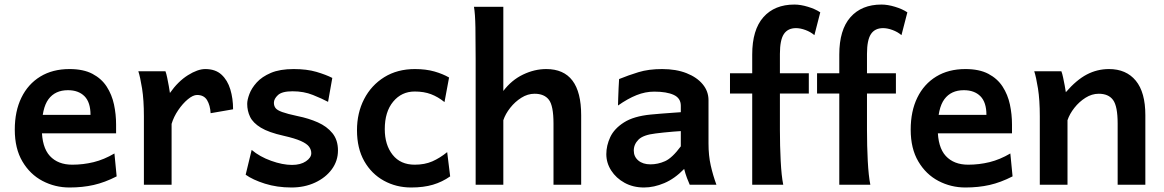

<svg xmlns="http://www.w3.org/2000/svg" viewBox="-20 -811 5111 843"><path d="M489.7 -225.6H118.7V-306.6H377.4Q377.4 -361.8 351.1 -388.4Q324.7 -415 278.3 -415Q222.2 -415 192.9 -375.5Q163.6 -335.9 163.6 -246.6Q163.6 -164.6 199 -126.2Q234.4 -87.9 297.4 -87.9Q345.2 -87.9 391.1 -99.1Q437 -110.4 482.4 -137.2L492.2 -36.6Q439.9 -9.8 391.1 1.2Q342.3 12.2 285.2 12.2Q221.7 12.2 166.7 -16.6Q111.8 -45.4 78.4 -102.1Q44.9 -158.7 44.9 -241.7Q44.9 -322.8 74 -382.3Q103 -441.9 157 -474.9Q210.9 -507.8 285.2 -507.8Q346.2 -507.8 386 -486.8Q425.8 -465.8 448.5 -430.7Q471.2 -395.5 480.5 -352.3Q489.7 -309.1 489.7 -264.6Q489.7 -258.3 489.7 -245.4Q489.7 -232.4 489.7 -225.6Z M733.4 0H611.8V-300.3Q611.8 -372.1 603.8 -422.4Q595.7 -472.7 587.4 -498H706.5Q710.4 -487.8 714.1 -469.7Q717.8 -451.7 721.2 -433.1Q724.6 -414.6 726.1 -402.8Q761.7 -453.6 804.9 -480.7Q848.1 -507.8 881.3 -507.8Q925.8 -507.8 952.4 -483.4Q979 -459 991.2 -418.7Q1003.4 -378.4 1003.4 -331.1L904.8 -314Q902.8 -348.6 889.2 -371.3Q875.5 -394 845.2 -394Q827.6 -394 804.9 -375.2Q782.2 -356.4 762.5 -327.4Q742.7 -298.3 733.4 -267.1Z M1439 -468.8 1420.4 -363.8Q1394 -377.9 1354 -394Q1314 -410.2 1264.6 -410.2Q1218.3 -410.2 1200.4 -393.6Q1182.6 -377 1182.6 -359.9Q1182.6 -346.2 1189.7 -336.7Q1196.8 -327.1 1219 -319.1Q1241.2 -311 1286.6 -301.3Q1335.4 -291.5 1375.5 -273.7Q1415.5 -255.9 1439.7 -226.1Q1463.9 -196.3 1463.9 -150.4Q1463.9 -104.5 1436.8 -67.6Q1409.7 -30.8 1363.3 -9.3Q1316.9 12.2 1259.8 12.2Q1196.3 12.2 1143.1 -4.6Q1089.8 -21.5 1058.6 -43.9L1085 -152.8Q1120.1 -123 1170.4 -105Q1220.7 -86.9 1262.2 -86.9Q1299.8 -86.9 1323.2 -102.8Q1346.7 -118.7 1346.7 -138.2Q1346.7 -153.8 1336.9 -167Q1327.1 -180.2 1301 -191.9Q1274.9 -203.6 1225.6 -214.8Q1159.7 -229.5 1125.2 -250.5Q1090.8 -271.5 1078.1 -297.9Q1065.4 -324.2 1065.4 -355Q1065.4 -372.6 1075 -398.2Q1084.5 -423.8 1107.2 -449Q1129.9 -474.1 1169.4 -491Q1209 -507.8 1269.5 -507.8Q1327.1 -507.8 1369.4 -495.4Q1411.6 -482.9 1439 -468.8Z M1956.5 -36.6Q1921.9 -12.2 1880.9 0Q1839.8 12.2 1785.2 12.2Q1719.7 12.2 1665.5 -17.6Q1611.3 -47.4 1579.3 -103.5Q1547.4 -159.7 1547.4 -239.3Q1547.4 -314.9 1578.6 -375.7Q1609.9 -436.5 1667.2 -472.2Q1724.6 -507.8 1801.8 -507.8Q1850.1 -507.8 1887.5 -497.1Q1924.8 -486.3 1951.7 -470.7L1931.6 -362.8Q1903.3 -385.7 1872.3 -397.5Q1841.3 -409.2 1800.8 -409.2Q1743.2 -409.2 1706.3 -364.7Q1669.4 -320.3 1669.4 -244.1Q1669.4 -174.8 1703.9 -131.3Q1738.3 -87.9 1800.8 -87.9Q1844.7 -87.9 1878.2 -102.5Q1911.6 -117.2 1943.4 -143.1Z M2189.9 -283.2V0H2068.4Q2068.4 -59.1 2068.4 -125.7Q2068.4 -192.4 2068.4 -258.8Q2068.4 -325.2 2068.4 -384.3Q2068.4 -443.4 2068.4 -487.1Q2068.4 -530.8 2068.4 -551.8Q2068.4 -630.4 2067.4 -690.2Q2066.4 -750 2061 -781.2H2189.9Q2189.9 -725.1 2189.9 -663.3Q2189.9 -601.6 2189.9 -546.4Q2189.9 -491.2 2189.9 -454.3Q2189.9 -417.5 2189.9 -411.6Q2226.1 -459.5 2276.4 -483.6Q2326.7 -507.8 2378.4 -507.8Q2531.7 -507.8 2531.7 -305.2Q2531.7 -283.2 2531.7 -246.6Q2531.7 -210 2531.7 -166.5Q2531.7 -123 2531.7 -79.6Q2531.7 -36.1 2531.7 0H2410.2Q2410.2 -32.7 2410.2 -71.5Q2410.2 -110.4 2410.2 -148.7Q2410.2 -187 2410.2 -218.8Q2410.2 -250.5 2410.2 -268.6Q2410.2 -346.7 2389.9 -373Q2369.6 -399.4 2327.1 -399.4Q2296.9 -399.4 2269 -381.8Q2241.2 -364.3 2220.2 -337.6Q2199.2 -311 2189.9 -283.2Z M2807.6 12.2Q2759.8 12.2 2722.4 -8.3Q2685.1 -28.8 2663.6 -62.3Q2642.1 -95.7 2642.1 -134.3Q2642.1 -171.9 2659.4 -209Q2676.8 -246.1 2719.5 -273.4Q2762.2 -300.8 2837.4 -308.1Q2854.5 -310.1 2881.8 -312Q2909.2 -314 2934.3 -315.9Q2959.5 -317.9 2969.2 -318.4V-346.7Q2969.2 -379.9 2938.2 -394.3Q2907.2 -408.7 2852.1 -408.7Q2813.5 -408.7 2774.9 -393.3Q2736.3 -377.9 2693.4 -347.7Q2693.8 -358.4 2694.3 -379.6Q2694.8 -400.9 2696 -424.1Q2697.3 -447.3 2698.2 -463.9Q2738.8 -480.5 2783.2 -494.1Q2827.6 -507.8 2887.2 -507.8Q2948.7 -507.8 2994.4 -489.7Q3040 -471.7 3065.4 -440.9Q3090.8 -410.2 3090.8 -371.1V-180.7Q3090.8 -127.9 3100.6 -84.5Q3110.4 -41 3125.5 0H3008.3Q3003.4 -10.7 2996.3 -29.3Q2989.3 -47.9 2983.9 -69.3Q2942.4 -26.4 2896.7 -7.1Q2851.1 12.2 2807.6 12.2ZM2835.9 -89.4Q2868.7 -89.4 2899.9 -103.3Q2931.2 -117.2 2969.2 -168.5V-235.4Q2959 -234.9 2937.7 -233.2Q2916.5 -231.4 2894.5 -229.2Q2872.6 -227.1 2858.9 -225.1Q2804.2 -218.8 2783.4 -198Q2762.7 -177.2 2762.7 -149.9Q2762.7 -123 2782.7 -106.2Q2802.7 -89.4 2835.9 -89.4Z M3282.7 -571.3Q3282.7 -680.2 3331.8 -735.6Q3380.9 -791 3467.8 -791Q3495.1 -791 3527.3 -781.2Q3559.6 -771.5 3581.5 -756.8L3555.7 -656.7Q3539.1 -670.9 3516.6 -679.2Q3494.1 -687.5 3475.1 -687.5Q3439 -687.5 3421.6 -661.4Q3404.3 -635.3 3404.3 -574.2Q3404.3 -540.5 3404.3 -496.8Q3404.3 -453.1 3404.3 -406.7Q3404.3 -360.4 3404.3 -317.1Q3404.3 -273.9 3404.3 -241.2Q3404.3 -170.4 3407.7 -104.5Q3411.1 -38.6 3418.9 0H3282.7Q3282.7 -101.6 3282.7 -207.5Q3282.7 -313.5 3282.7 -408.2Q3282.7 -502.9 3282.7 -571.3ZM3185.1 -400.4V-489.3H3531.2V-400.4Z M3665 -571.3Q3665 -680.2 3714.1 -735.6Q3763.2 -791 3850.1 -791Q3877.4 -791 3909.7 -781.2Q3941.9 -771.5 3963.9 -756.8L3938 -656.7Q3921.4 -670.9 3898.9 -679.2Q3876.5 -687.5 3857.4 -687.5Q3821.3 -687.5 3804 -661.4Q3786.6 -635.3 3786.6 -574.2Q3786.6 -540.5 3786.6 -496.8Q3786.6 -453.1 3786.6 -406.7Q3786.6 -360.4 3786.6 -317.1Q3786.6 -273.9 3786.6 -241.2Q3786.6 -170.4 3790 -104.5Q3793.5 -38.6 3801.3 0H3665Q3665 -101.6 3665 -207.5Q3665 -313.5 3665 -408.2Q3665 -502.9 3665 -571.3ZM3567.4 -400.4V-489.3H3913.6V-400.4Z M4423.3 -225.6H4052.2V-306.6H4311Q4311 -361.8 4284.7 -388.4Q4258.3 -415 4211.9 -415Q4155.8 -415 4126.5 -375.5Q4097.2 -335.9 4097.2 -246.6Q4097.2 -164.6 4132.6 -126.2Q4168 -87.9 4231 -87.9Q4278.8 -87.9 4324.7 -99.1Q4370.6 -110.4 4416 -137.2L4425.8 -36.6Q4373.5 -9.8 4324.7 1.2Q4275.9 12.2 4218.8 12.2Q4155.3 12.2 4100.3 -16.6Q4045.4 -45.4 4012 -102.1Q3978.5 -158.7 3978.5 -241.7Q3978.5 -322.8 4007.6 -382.3Q4036.6 -441.9 4090.6 -474.9Q4144.5 -507.8 4218.8 -507.8Q4279.8 -507.8 4319.6 -486.8Q4359.4 -465.8 4382.1 -430.7Q4404.8 -395.5 4414.1 -352.3Q4423.3 -309.1 4423.3 -264.6Q4423.3 -258.3 4423.3 -245.4Q4423.3 -232.4 4423.3 -225.6Z M5008.8 0H4887.2Q4887.2 -32.7 4887.2 -71.5Q4887.2 -110.4 4887.2 -148.7Q4887.2 -187 4887.2 -218.8Q4887.2 -250.5 4887.2 -268.6Q4887.2 -344.2 4867.2 -371.8Q4847.2 -399.4 4804.2 -399.4Q4773.9 -399.4 4746.1 -381.8Q4718.3 -364.3 4697.3 -337.6Q4676.3 -311 4667 -283.2V0H4545.4Q4545.4 -44.4 4545.4 -101.3Q4545.4 -158.2 4545.4 -211.9Q4545.4 -265.6 4545.4 -300.3Q4545.4 -372.1 4537.4 -422.4Q4529.3 -472.7 4521 -498H4640.1Q4644 -488.3 4647.7 -470.7Q4651.4 -453.1 4654.8 -435.3Q4658.2 -417.5 4659.7 -406.2Q4706.1 -460 4751.7 -483.9Q4797.4 -507.8 4849.1 -507.8Q4924.8 -507.8 4966.8 -456.8Q5008.8 -405.8 5008.8 -305.2Q5008.8 -283.2 5008.8 -246.6Q5008.8 -210 5008.8 -166.5Q5008.8 -123 5008.8 -79.6Q5008.8 -36.1 5008.8 0Z"/></svg>

Font: Kanchenjunga
Style: Bold
Weight: 700
Designer: Becca Hirsbrunner Spalinger
Foundry: SIL International
Version: Version 2.001